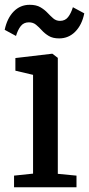

<svg xmlns="http://www.w3.org/2000/svg" viewBox="-26 -796 378 816"><path d="M33.7 0V-49.6L114.5 -58.1V-477.9L39.4 -495.6V-549.3L194.7 -567.6H196.7L219.7 -550.1V-57.2L299.1 -49.6V0ZM-6.1 -669.3Q4.5 -719 32.3 -747.3Q60.2 -775.6 100.2 -775.6Q128.3 -775.6 145.8 -765.2Q163.4 -754.9 175.9 -741.5Q188.5 -728.2 200.4 -717.8Q212.4 -707.4 228.8 -707.3Q250.6 -707.2 263.2 -723.2Q275.8 -739.2 283.8 -765.3L332.2 -739.3Q322.3 -690.1 293.9 -661.5Q265.6 -632.8 225.3 -632.8Q198.3 -632.8 181.2 -643.2Q164.1 -653.5 152 -666.9Q139.8 -680.4 127.3 -690.7Q114.7 -701.1 96.8 -701.1Q74.8 -701.1 62.3 -685.2Q49.8 -669.4 42 -643.2Z"/></svg>

Font: Merriweather Light
Style: Regular
Weight: 300
Designer: Eben Sorkin
Foundry: Eben Sorkin
Version: Version 2.100